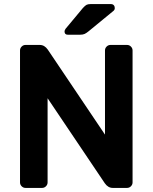

<svg xmlns="http://www.w3.org/2000/svg" viewBox="-20 -920 747 940"><path d="M78 0ZM493 -23 213 -439V-27Q213 -16 205 -8Q197 0 186 0H105Q94 0 86 -8Q78 -16 78 -27V-673Q78 -684 86 -692Q94 -700 105 -700H175Q198 -700 214 -677L494 -261V-673Q494 -684 502 -692Q510 -700 521 -700H602Q613 -700 621 -692Q629 -684 629 -673V-27Q629 -16 621 -8Q613 0 602 0H532Q509 0 493 -23ZM423 -900H523Q532 -900 537 -894.5Q542 -889 542 -880Q542 -873 537 -868L414 -767Q403 -758 394.5 -754Q386 -750 372 -750H312Q296 -750 296 -766Q296 -772 301 -779L386 -881Q397 -893 404 -896.5Q411 -900 423 -900Z"/></svg>

Font: Hezaedrus Medium
Style: Regular
Weight: 500
Designer: Hubert & Fischer
Foundry: Hubert & Fischer
Version: Version 1.10;September 3, 2019;FontCreator 11.5.0.2425 64-bi